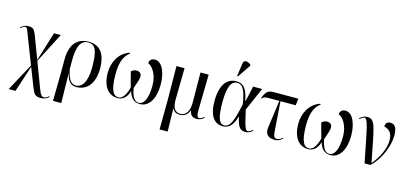

<svg xmlns="http://www.w3.org/2000/svg" viewBox="-80 -1414 4831 2269"><g transform="rotate(15 2335.0 -279.5)"><path d="M469 244C513 244 549 229 572 204L566 196C548 214 526 226 509 226C475 226 461 202 435 132L321 -170L510 -536H427L317 -180L216 -448C189 -519 173 -539 116 -539C83 -539 50 -527 20 -499L27 -491C43 -506 62 -521 81 -521C103 -521 107 -498 125 -453L263 -97L80 240H163L269 -83L359 149C387 221 406 244 469 244Z M622 239H723L717 -120H719C740 -20 787 10 846 10C967 10 1061 -81 1061 -272C1061 -455 987 -546 852 -546C706 -546 625 -449 627 -261V-93ZM837 -6C782 -6 744 -43 717 -170L716 -268C715 -456 757 -536 848 -536C939 -536 967 -454 967 -265C967 -76 904 -6 837 -6Z M1352 10C1411 10 1465 -34 1484 -113C1508 -32 1548 10 1623 10C1733 10 1802 -104 1802 -274C1802 -407 1756 -544 1660 -544C1621 -544 1594 -521 1594 -482C1637 -469 1711 -384 1711 -242C1711 -74 1664 -1 1609 -1C1551 -1 1523 -52 1503 -153C1517 -194 1538 -251 1544 -285C1553 -335 1529 -363 1484 -363C1468 -363 1441 -356 1420 -337C1432 -283 1450 -222 1469 -151C1441 -44 1400 -1 1357 -1C1302 -1 1254 -45 1254 -260C1254 -369 1274 -480 1358 -536L1352 -546C1222 -504 1161 -375 1161 -254C1161 -74 1242 10 1352 10Z M1926 239H2025L2019 -44H2021C2037 -7 2065 10 2113 10C2170 10 2206 -22 2226 -75H2228C2234 -21 2263 6 2317 6C2357 6 2385 -13 2405 -32L2399 -41C2380 -24 2359 -11 2344 -11C2321 -11 2310 -31 2311 -103L2319 -536H2219L2222 -176C2223 -60 2182 -2 2114 -2C2043 -2 2016 -58 2018 -160L2024 -536H1925L1929 -126Z M2658 -606 2766 -764V-776C2728 -810 2677 -818 2670 -766L2648 -610ZM2637 10C2723 10 2764 -58 2790 -147H2794C2817 -34 2845 6 2912 6C2955 6 2982 -16 3000 -32L2994 -41C2982 -30 2958 -11 2938 -11C2911 -11 2897 -35 2849 -251L2973 -536H2863L2822 -352H2816C2787 -505 2735 -546 2657 -546C2542 -546 2466 -450 2466 -257C2466 -65 2537 10 2637 10ZM2651 -5C2589 -5 2560 -75 2560 -266C2560 -460 2602 -531 2672 -531C2738 -531 2773 -470 2799 -302C2755 -97 2723 -5 2651 -5Z M3267 6C3307 6 3331 -2 3367 -36L3360 -44C3337 -21 3315 -11 3296 -11C3259 -11 3250 -34 3246 -89L3220 -453H3406L3416 -536H3117C3036 -536 3014 -499 2989 -427L2996 -424C3016 -450 3031 -453 3086 -453H3206L3160 -118C3148 -31 3193 6 3267 6Z M3683 10C3742 10 3796 -34 3815 -113C3839 -32 3879 10 3954 10C4064 10 4133 -104 4133 -274C4133 -407 4087 -544 3991 -544C3952 -544 3925 -521 3925 -482C3968 -469 4042 -384 4042 -242C4042 -74 3995 -1 3940 -1C3882 -1 3854 -52 3834 -153C3848 -194 3869 -251 3875 -285C3884 -335 3860 -363 3815 -363C3799 -363 3772 -356 3751 -337C3763 -283 3781 -222 3800 -151C3772 -44 3731 -1 3688 -1C3633 -1 3585 -45 3585 -260C3585 -369 3605 -480 3689 -536L3683 -546C3553 -504 3492 -375 3492 -254C3492 -74 3573 10 3683 10Z M4370 0H4441C4557 -105 4625 -285 4625 -409C4625 -496 4602 -544 4540 -544C4504 -544 4482 -521 4482 -482C4541 -467 4585 -434 4585 -335C4585 -244 4529 -118 4448 -25C4363 -453 4361 -539 4261 -539C4224 -539 4196 -526 4169 -497L4176 -489C4200 -512 4214 -522 4228 -522C4271 -522 4284 -433 4370 0Z"/></g></svg>

Font: Noto Serif Display SemiCondensed
Style: Regular
Weight: 400
Width: 4
Designer: Monotype Design Team
Foundry: Monotype Imaging Inc.
Version: Version 2.009